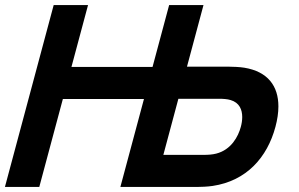

<svg xmlns="http://www.w3.org/2000/svg" viewBox="-46 -740 1183 760"><path d="M921 -472C902.8 -475 875.1 -476 862.1 -476H694.1L759.5 -720H623.5L557.8 -475H236.8L302.5 -720H166.5L-26.5 0H109.5L202.8 -348H523.8L430.5 0H734.5C748.5 0 775.8 -1 795.6 -4C930 -24 1011.9 -117 1044.3 -238C1052 -266.7 1056 -293.8 1056 -318.8C1056 -399 1014.6 -456.7 921 -472ZM809.9 -132C794.8 -128 776.6 -127 762.6 -127H600.6L660.1 -349H822.1C836.1 -349 853.8 -348 866.7 -344C901.8 -333.7 912.8 -305.8 912.8 -276.7C912.8 -263.5 910.6 -250.1 907.3 -238C896.9 -199 868.9 -147 809.9 -132Z"/></svg>

Font: Manrope
Style: ExtraBoldItalic
Weight: 800
Italic angle: -15°
Designer: Mikhail Sharanda
Foundry: Mikhail Sharanda
Version: Version 4.502;hotconv 1.0.109;makeotfexe 2.5.65596